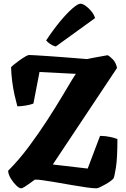

<svg xmlns="http://www.w3.org/2000/svg" viewBox="-20 -1020 682 1040"><path d="M94 0Q84 0 68 -15.5Q52 -31 38.5 -53Q25 -75 24 -95Q82 -153 136 -225.5Q190 -298 237.5 -371.5Q285 -445 320 -504Q346 -548 364.5 -578.5Q383 -609 391 -620L194 -630L161 -459Q146 -453 120 -448.5Q94 -444 74 -444Q67 -469 59 -504.5Q51 -540 46 -579.5Q41 -619 40 -656Q44 -661 57 -671.5Q70 -682 86 -693.5Q102 -705 116.5 -713.5Q131 -722 138 -722Q146 -722 172.5 -720.5Q199 -719 235.5 -716.5Q272 -714 312.5 -711Q353 -708 389.5 -705Q426 -702 451 -700Q464 -703 488.5 -707.5Q513 -712 535.5 -716Q558 -720 563 -721Q575 -715 591.5 -698Q608 -681 614 -652L266 -129L455 -107L522 -284Q551 -284 577.5 -278Q604 -272 616 -267Q616 -163 608 -113Q600 -63 595 -54Q592 -49 580 -40Q568 -31 552 -22Q536 -13 522.5 -6.5Q509 0 503 0Q483 0 447.5 -5Q412 -10 369.5 -17.5Q327 -25 285.5 -32Q244 -39 213 -43.5Q182 -48 169 -47Q159 -40 144 -29Q129 -18 115 -9Q101 0 94 0ZM282 -768Q266 -772 251.5 -782Q237 -792 230 -801Q269 -860 306 -904.5Q343 -949 372.5 -974.5Q402 -1000 416 -1000Q427 -1000 443 -989Q459 -978 474 -960Q489 -942 495 -922Z"/></svg>

Font: Texturina Black
Style: Regular
Weight: 900
Designer: Guillermo Torres Carreño
Foundry: Omnibus-Type
Version: Version 1.002; ttfautohint (v1.8.3)